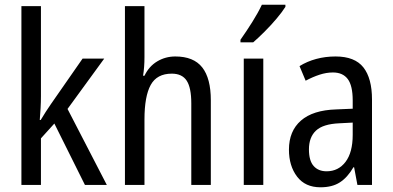

<svg xmlns="http://www.w3.org/2000/svg" viewBox="-20 -786 1670 816"><path d="M154 -377Q154 -353 152.5 -326.5Q151 -300 149 -276H153Q162 -291 174 -310Q186 -329 196 -343L331 -537H423L267 -323L434 0H341L211 -261L154 -198V0H71V-760H154Z M594 -543Q594 -500 588 -464H594Q613 -504 648 -525Q683 -546 725 -546Q803 -546 839.5 -499.5Q876 -453 876 -360V0H793V-347Q793 -413 773.5 -443Q754 -473 710 -473Q647 -473 620.5 -425Q594 -377 594 -278V0H511V-760H594Z M1099 0H1016V-537H1099ZM1193 -757Q1180 -736 1156 -707.5Q1132 -679 1104.5 -651.5Q1077 -624 1056 -606H1002V-617Q1028 -654 1052.5 -693Q1077 -732 1093 -766H1193Z M1406 -546Q1488 -546 1524.5 -499.5Q1561 -453 1561 -363V0H1499L1485 -75H1482Q1457 -32 1424.5 -11Q1392 10 1342 10Q1277 10 1242.5 -35.5Q1208 -81 1208 -150Q1208 -229 1259 -273.5Q1310 -318 1409 -321L1479 -324V-359Q1479 -422 1458 -450Q1437 -478 1395 -478Q1367 -478 1338 -468.5Q1309 -459 1279 -443L1253 -505Q1285 -525 1324 -535.5Q1363 -546 1406 -546ZM1422 -262Q1353 -259 1323 -231Q1293 -203 1293 -151Q1293 -103 1313 -80.5Q1333 -58 1368 -58Q1418 -58 1448.5 -98Q1479 -138 1479 -213V-265Z"/></svg>

Font: Noto Sans Bengali UI Condensed
Style: Regular
Weight: 400
Width: 3
Designer: Jelle Bosma - Monotype Design Team
Foundry: Monotype Imaging Inc.
Version: Version 2.003; ttfautohint (v1.8.4.7-5d5b)